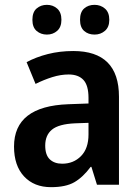

<svg xmlns="http://www.w3.org/2000/svg" viewBox="-20 -764 580 794"><path d="M283 -553Q472 -553 472 -364V0H381L358 -74H355Q323 -31 287.5 -10.5Q252 10 191 10Q121 10 79.5 -34.5Q38 -79 38 -158Q38 -325 263 -333L346 -336V-359Q346 -411 325 -433.5Q304 -456 264 -456Q231 -456 196 -445Q161 -434 127 -417L90 -507Q129 -528 178 -540.5Q227 -553 283 -553ZM290 -254Q223 -251 195 -228Q167 -205 167 -162Q167 -123 186 -105Q205 -87 237 -87Q284 -87 315 -118.5Q346 -150 346 -208V-256ZM114 -682Q114 -714 131.5 -729Q149 -744 174 -744Q199 -744 216.5 -728.5Q234 -713 234 -682Q234 -652 216.5 -636.5Q199 -621 174 -621Q149 -621 131.5 -636Q114 -651 114 -682ZM311 -682Q311 -714 328 -729Q345 -744 371 -744Q396 -744 414 -728.5Q432 -713 432 -682Q432 -652 414 -636.5Q396 -621 371 -621Q345 -621 328 -636Q311 -651 311 -682Z"/></svg>

Font: Noto Sans Bengali SemiCondensed SemiBold
Style: Regular
Weight: 600
Width: 4
Designer: Joana Ranito - Universal Thirst; Jelle Bosma - Monotype Design Team
Foundry: Universal Thirst ehf.
Version: Version 3.000; ttfautohint (v1.8.4.7-5d5b)